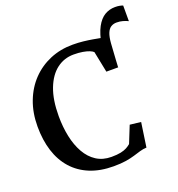

<svg xmlns="http://www.w3.org/2000/svg" viewBox="-155 -1003 1060 1142"><g transform="rotate(-20 375.0 -432.0)"><path d="M595 -531.5 558 -573.5 547.5 -687.5Q560 -758.5 582.2 -799.8Q604.5 -841 634.5 -858.8Q664.5 -876.5 700 -876.5Q717 -876.5 728.5 -874.2Q740 -872 749.5 -868.5V-769.5Q735 -776.5 717 -781.8Q699 -787 677.5 -787Q657.5 -787 642 -777.5Q626.5 -768 617 -744.8Q607.5 -721.5 604.5 -680.5ZM370.5 11Q286 11 221.2 -15.5Q156.5 -42 112.5 -91.5Q68.5 -141 46.5 -210.5Q24.5 -280 24.5 -365.5Q24.5 -452.5 51.8 -523.8Q79 -595 128 -646Q177 -697 243 -724.8Q309 -752.5 386.5 -752.5Q422.5 -752.5 453.8 -749Q485 -745.5 512 -740.8Q539 -736 562.8 -731.5Q586.5 -727 606 -725.5L595.5 -533H521L494 -666.5Q486.5 -674 470.2 -680.5Q454 -687 429.5 -691.2Q405 -695.5 372 -695.5Q312 -695.5 265 -659.8Q218 -624 191 -554Q164 -484 164 -381.5Q164 -312 176.8 -251.2Q189.5 -190.5 215.8 -144.2Q242 -98 282.2 -72Q322.5 -46 377 -46Q413 -46 436.2 -51Q459.5 -56 474.5 -64.2Q489.5 -72.5 500.5 -82L543.5 -189L613 -181L590.5 -27Q568.5 -26 548.2 -20Q528 -14 504.5 -6.8Q481 0.5 448.8 5.8Q416.5 11 370.5 11Z"/></g></svg>

Font: Merriweather 24pt SemiBold
Style: Regular
Weight: 600
Designer: Eben Sorkin
Foundry: Eben Sorkin
Version: Version 2.100